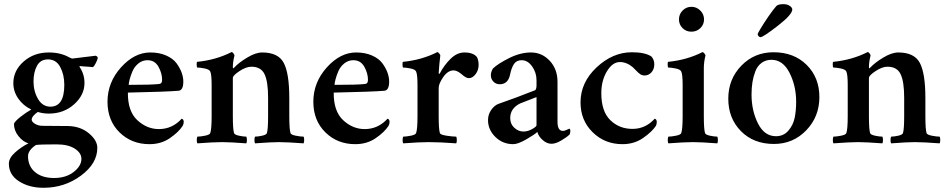

<svg xmlns="http://www.w3.org/2000/svg" viewBox="-20 -683 4534 920"><path d="M210 -398.4Q173.8 -398.4 157.2 -367.7Q140.6 -336.9 140.6 -293Q140.6 -246.1 162.1 -209Q183.6 -171.9 221.7 -171.9Q288.1 -171.9 288.1 -276.4Q288.1 -325.2 268.6 -361.8Q249 -398.4 210 -398.4ZM251 8.8Q171.9 8.8 152.3 11.7Q114.3 37.1 114.3 65.4Q114.3 113.3 147.9 141.6Q181.6 169.9 239.3 169.9Q295.9 169.9 333 141.1Q370.1 112.3 370.1 78.1Q370.1 49.8 338.4 29.3Q306.6 8.8 251 8.8ZM305.7 -79.1Q365.2 -78.1 405.8 -44.4Q446.3 -10.7 446.3 25.4Q446.3 100.6 367.7 158.7Q289.1 216.8 188.5 216.8Q119.1 216.8 70.8 185.5Q22.5 154.3 22.5 101.6Q22.5 74.2 51.8 47.9Q81.1 21.5 116.2 3.9Q89.8 -3.9 68.4 -30.8Q46.9 -57.6 46.9 -89.8Q51.8 -102.5 78.6 -123.5Q105.5 -144.5 129.9 -158.2Q90.8 -176.8 67.4 -210.9Q43.9 -245.1 43.9 -284.2Q43.9 -344.7 93.3 -388.2Q142.6 -431.6 213.9 -431.6Q270.5 -431.6 311.5 -408.2Q324.2 -402.3 325.2 -402.3L438.5 -416Q448.2 -412.1 448.2 -406.2Q448.2 -399.4 439.9 -382.3Q431.6 -365.2 424.8 -361.3Q417 -362.3 403.3 -363.3Q389.6 -364.3 380.9 -364.7Q372.1 -365.2 366.2 -366.2Q360.4 -366.2 360.4 -363.3Q384.8 -329.1 384.8 -285.2Q384.8 -227.5 335 -183.1Q285.2 -138.7 213.9 -138.7Q186.5 -138.7 161.1 -146.5Q131.8 -126 131.8 -109.4Q131.8 -99.6 147.5 -89.8Q163.1 -80.1 184.6 -80.1Q266.6 -80.1 305.7 -79.1Z M596.7 -276.4Q706.1 -276.4 739.3 -280.3Q756.8 -280.3 756.8 -299.8Q756.8 -332 739.3 -363.3Q721.7 -394.5 686.5 -394.5Q662.1 -394.5 643.1 -378.9Q624 -363.3 614.7 -341.3Q605.5 -319.3 601.1 -301.8Q596.7 -284.2 596.7 -276.4ZM592.8 -239.3Q591.8 -150.4 637.7 -107.4Q683.6 -64.5 741.2 -64.5Q805.7 -64.5 850.6 -114.3Q860.4 -111.3 860.4 -98.6Q860.4 -89.8 855.5 -80.1Q835.9 -49.8 793.9 -21Q752 7.8 696.3 7.8Q610.4 7.8 552.7 -48.8Q495.1 -105.5 495.1 -195.3Q495.1 -288.1 559.6 -359.9Q624 -431.6 700.2 -431.6Q743.2 -431.6 776.4 -417Q809.6 -402.3 826.2 -379.4Q842.8 -356.4 850.6 -334.5Q858.4 -312.5 858.4 -292Q858.4 -249 834 -248Q778.3 -243.2 592.8 -239.3Z M1236.3 -431.6Q1313.5 -431.6 1339.8 -381.3Q1366.2 -331.1 1366.2 -212.9V-127Q1366.2 -62.5 1372.1 -44.9Q1375 -37.1 1397.5 -32.7Q1419.9 -28.3 1434.6 -28.3Q1437.5 -24.4 1437.5 -12.7Q1437.5 -1 1434.6 3.9Q1356.4 -2 1315.4 -2Q1280.3 -2 1202.1 3.9Q1199.2 0 1199.2 -11.7Q1199.2 -23.4 1202.1 -28.3Q1215.8 -28.3 1235.8 -32.7Q1255.9 -37.1 1258.8 -44.9Q1264.6 -62.5 1264.6 -127V-214.8Q1264.6 -292 1247.6 -327.6Q1230.5 -363.3 1184.6 -363.3Q1159.2 -363.3 1127.4 -342.3Q1095.7 -321.3 1095.7 -309.6V-127Q1095.7 -62.5 1101.6 -44.9Q1104.5 -37.1 1125.5 -32.7Q1146.5 -28.3 1160.2 -28.3Q1163.1 -23.4 1163.1 -11.7Q1163.1 0 1160.2 3.9Q1082 -2 1043.9 -2Q1003.9 -2 925.8 3.9Q922.9 0 922.9 -11.7Q922.9 -23.4 925.8 -28.3Q939.5 -28.3 961.9 -32.7Q984.4 -37.1 987.3 -44.9Q994.1 -62.5 994.1 -127V-275.4Q994.1 -327.1 987.3 -340.8Q982.4 -350.6 960.4 -355Q938.5 -359.4 924.8 -359.4Q922.9 -361.3 922.4 -373Q921.9 -384.8 924.8 -386.7Q1014.6 -395.5 1089.8 -433.6Q1093.8 -433.6 1098.6 -427.2Q1103.5 -420.9 1103.5 -417Q1095.7 -385.7 1095.7 -361.3Q1095.7 -355.5 1097.7 -355.5Q1098.6 -355.5 1102.5 -359.4Q1124 -382.8 1164.6 -407.2Q1205.1 -431.6 1236.3 -431.6Z M1583 -276.4Q1692.4 -276.4 1725.6 -280.3Q1743.2 -280.3 1743.2 -299.8Q1743.2 -332 1725.6 -363.3Q1708 -394.5 1672.9 -394.5Q1648.4 -394.5 1629.4 -378.9Q1610.4 -363.3 1601.1 -341.3Q1591.8 -319.3 1587.4 -301.8Q1583 -284.2 1583 -276.4ZM1579.1 -239.3Q1578.1 -150.4 1624 -107.4Q1669.9 -64.5 1727.5 -64.5Q1792 -64.5 1836.9 -114.3Q1846.7 -111.3 1846.7 -98.6Q1846.7 -89.8 1841.8 -80.1Q1822.3 -49.8 1780.3 -21Q1738.3 7.8 1682.6 7.8Q1596.7 7.8 1539.1 -48.8Q1481.4 -105.5 1481.4 -195.3Q1481.4 -288.1 1545.9 -359.9Q1610.4 -431.6 1686.5 -431.6Q1729.5 -431.6 1762.7 -417Q1795.9 -402.3 1812.5 -379.4Q1829.1 -356.4 1836.9 -334.5Q1844.7 -312.5 1844.7 -292Q1844.7 -249 1820.3 -248Q1764.6 -243.2 1579.1 -239.3Z M2205.1 -431.6Q2248 -431.6 2265.6 -409.2Q2273.4 -393.6 2273.4 -372.1Q2273.4 -346.7 2258.8 -327.6Q2244.1 -308.6 2227.5 -308.6Q2220.7 -308.6 2214.4 -311.5Q2208 -314.5 2199.2 -321.3Q2190.4 -328.1 2188.5 -330.1Q2168.9 -345.7 2153.3 -345.7Q2126 -345.7 2104 -314Q2082 -282.2 2082 -261.7V-127Q2082 -62.5 2087.9 -44.9Q2090.8 -37.1 2120.1 -32.7Q2149.4 -28.3 2166 -28.3Q2168.9 -23.4 2168.9 -11.7Q2168.9 0 2166 3.9Q2087.9 -2 2033.2 -2Q1990.2 -2 1912.1 3.9Q1909.2 0 1909.2 -11.7Q1909.2 -23.4 1912.1 -28.3Q1925.8 -28.3 1948.2 -32.7Q1970.7 -37.1 1973.6 -44.9Q1980.5 -62.5 1980.5 -127V-275.4Q1980.5 -327.1 1973.6 -340.8Q1968.8 -350.6 1946.8 -355Q1924.8 -359.4 1911.1 -359.4Q1909.2 -361.3 1908.7 -373Q1908.2 -384.8 1911.1 -386.7Q2001 -395.5 2076.2 -433.6Q2080.1 -432.6 2085 -426.3Q2089.8 -419.9 2089.8 -417Q2088.9 -411.1 2085.4 -376.5Q2082 -341.8 2082 -333Q2083 -328.1 2086.9 -330.1Q2107.4 -370.1 2138.7 -400.9Q2169.9 -431.6 2205.1 -431.6Z M2488.3 -52.7Q2508.8 -52.7 2529.8 -64.5Q2550.8 -76.2 2550.8 -83V-217.8Q2479.5 -190.4 2472.7 -187.5Q2424.8 -164.1 2424.8 -117.2Q2424.8 -88.9 2444.3 -70.8Q2463.9 -52.7 2488.3 -52.7ZM2524.4 -431.6Q2577.1 -431.6 2614.3 -391.6Q2651.4 -351.6 2651.4 -291V-98.6Q2651.4 -55.7 2677.7 -55.7Q2686.5 -55.7 2708 -66.4Q2712.9 -65.4 2712.9 -54.7Q2712.9 -44.9 2709 -38.1Q2694.3 -24.4 2668.5 -9.3Q2642.6 5.9 2622.1 5.9Q2600.6 5.9 2580.6 -11.7Q2560.5 -29.3 2554.7 -50.8Q2543 -39.1 2502.4 -15.6Q2461.9 7.8 2439.5 7.8Q2388.7 7.8 2353.5 -26.9Q2318.4 -61.5 2318.4 -107.4Q2318.4 -134.8 2334 -156.7Q2349.6 -178.7 2369.1 -185.5Q2451.2 -213.9 2544.9 -251Q2550.8 -257.8 2550.8 -273.4V-298.8Q2550.8 -335 2529.8 -364.7Q2508.8 -394.5 2479.5 -394.5Q2455.1 -394.5 2442.9 -376.5Q2430.7 -358.4 2423.8 -324.2Q2414.1 -279.3 2374 -279.3Q2356.4 -279.3 2344.2 -292Q2332 -304.7 2332 -322.3Q2332 -337.9 2341.8 -354.5Q2366.2 -377.9 2419.9 -404.8Q2473.6 -431.6 2524.4 -431.6Z M3115.2 -375Q3115.2 -351.6 3101.6 -336.4Q3087.9 -321.3 3068.4 -321.3Q3057.6 -321.3 3048.3 -327.1Q3039.1 -333 3026.9 -346.2Q3014.6 -359.4 3011.7 -361.3Q2982.4 -385.7 2950.2 -385.7Q2915 -385.7 2888.2 -341.3Q2861.3 -296.9 2861.3 -236.3Q2861.3 -149.4 2904.3 -107.4Q2947.3 -65.4 3010.7 -65.4Q3073.2 -65.4 3117.2 -114.3Q3127 -111.3 3127 -98.6Q3127 -87.9 3123 -80.1Q3103.5 -50.8 3061 -21.5Q3018.6 7.8 2962.9 7.8Q2877.9 7.8 2819.8 -49.3Q2761.7 -106.4 2761.7 -192.4Q2761.7 -288.1 2838.9 -360.4Q2916 -432.6 3007.8 -432.6Q3071.3 -432.6 3101.6 -412.1Q3115.2 -396.5 3115.2 -375Z M3352.5 -309.6V-127Q3352.5 -62.5 3358.4 -44.9Q3361.3 -37.1 3382.3 -32.7Q3403.3 -28.3 3417 -28.3Q3419.9 -23.4 3419.9 -11.7Q3419.9 0 3417 3.9Q3338.9 -2 3300.8 -2Q3260.7 -2 3182.6 3.9Q3179.7 0 3179.7 -11.7Q3179.7 -23.4 3182.6 -28.3Q3196.3 -28.3 3218.8 -32.7Q3241.2 -37.1 3244.1 -44.9Q3251 -62.5 3251 -127V-275.4Q3251 -327.1 3244.1 -340.8Q3239.3 -350.6 3217.3 -355Q3195.3 -359.4 3181.6 -359.4Q3179.7 -361.3 3179.2 -373Q3178.7 -384.8 3181.6 -386.7Q3271.5 -395.5 3346.7 -433.6Q3350.6 -432.6 3355.5 -426.3Q3360.4 -419.9 3360.4 -417Q3352.5 -385.7 3352.5 -356.4ZM3233.4 -589.8Q3233.4 -615.2 3251 -632.8Q3268.6 -650.4 3293 -650.4Q3317.4 -650.4 3335.4 -632.8Q3353.5 -615.2 3353.5 -589.8Q3353.5 -565.4 3335.9 -548.3Q3318.4 -531.2 3293 -531.2Q3267.6 -531.2 3250.5 -548.3Q3233.4 -565.4 3233.4 -589.8Z M3733.4 -663.1Q3749 -663.1 3759.3 -657.7Q3769.5 -652.3 3772.9 -647Q3776.4 -641.6 3776.4 -637.7Q3776.4 -613.3 3706.5 -559.1Q3636.7 -504.9 3624 -504.9Q3619.1 -504.9 3614.7 -509.8Q3610.4 -514.6 3610.4 -519.5Q3610.4 -522.5 3625 -546.9Q3639.6 -571.3 3661.6 -603.5Q3683.6 -635.7 3700.2 -654.3Q3709 -663.1 3733.4 -663.1ZM3676.8 -396.5Q3649.4 -396.5 3629.4 -381.8Q3609.4 -367.2 3599.6 -341.8Q3589.8 -316.4 3585.4 -289.1Q3581.1 -261.7 3581.1 -229.5Q3581.1 -153.3 3611.8 -91.8Q3642.6 -30.3 3698.2 -30.3Q3734.4 -30.3 3757.3 -56.6Q3780.3 -83 3787.6 -117.7Q3794.9 -152.3 3794.9 -195.3Q3794.9 -271.5 3763.2 -334Q3731.4 -396.5 3676.8 -396.5ZM3686.5 -432.6Q3784.2 -432.6 3845.2 -372.1Q3906.2 -311.5 3906.2 -217.8Q3906.2 -124 3843.3 -58.6Q3780.3 6.8 3688.5 6.8Q3590.8 6.8 3530.3 -54.7Q3469.7 -116.2 3469.7 -210Q3469.7 -303.7 3532.2 -368.2Q3594.7 -432.6 3686.5 -432.6Z M4284.2 -431.6Q4361.3 -431.6 4387.7 -381.3Q4414.1 -331.1 4414.1 -212.9V-127Q4414.1 -62.5 4419.9 -44.9Q4422.9 -37.1 4445.3 -32.7Q4467.8 -28.3 4482.4 -28.3Q4485.4 -24.4 4485.4 -12.7Q4485.4 -1 4482.4 3.9Q4404.3 -2 4363.3 -2Q4328.1 -2 4250 3.9Q4247.1 0 4247.1 -11.7Q4247.1 -23.4 4250 -28.3Q4263.7 -28.3 4283.7 -32.7Q4303.7 -37.1 4306.6 -44.9Q4312.5 -62.5 4312.5 -127V-214.8Q4312.5 -292 4295.4 -327.6Q4278.3 -363.3 4232.4 -363.3Q4207 -363.3 4175.3 -342.3Q4143.6 -321.3 4143.6 -309.6V-127Q4143.6 -62.5 4149.4 -44.9Q4152.3 -37.1 4173.3 -32.7Q4194.3 -28.3 4208 -28.3Q4210.9 -23.4 4210.9 -11.7Q4210.9 0 4208 3.9Q4129.9 -2 4091.8 -2Q4051.8 -2 3973.6 3.9Q3970.7 0 3970.7 -11.7Q3970.7 -23.4 3973.6 -28.3Q3987.3 -28.3 4009.8 -32.7Q4032.2 -37.1 4035.2 -44.9Q4042 -62.5 4042 -127V-275.4Q4042 -327.1 4035.2 -340.8Q4030.3 -350.6 4008.3 -355Q3986.3 -359.4 3972.7 -359.4Q3970.7 -361.3 3970.2 -373Q3969.7 -384.8 3972.7 -386.7Q4062.5 -395.5 4137.7 -433.6Q4141.6 -433.6 4146.5 -427.2Q4151.4 -420.9 4151.4 -417Q4143.6 -385.7 4143.6 -361.3Q4143.6 -355.5 4145.5 -355.5Q4146.5 -355.5 4150.4 -359.4Q4171.9 -382.8 4212.4 -407.2Q4252.9 -431.6 4284.2 -431.6Z"/></svg>

Font: Crimson
Style: Semibold
Weight: 600
Version: Version 0.8